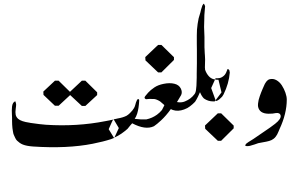

<svg xmlns="http://www.w3.org/2000/svg" viewBox="-20 -776 1569 1017"><path d="M413.6 -348.6H432.1L494.6 -287.1V-272.5L432.1 -214.8H413.6L352.1 -272H351.1L290.5 -215.8H271L210.4 -273.4L209.5 -291L271 -348.6H290.5L351.1 -289.1V-290Z M582.5 -143.1Q579.6 -142.6 577.6 -142.1Q571.3 -140.6 557.1 -137.9Q543 -135.3 538.1 -134.3Q386.7 -104.5 223.1 -115.2Q194.3 -117.2 141.1 -125Q139.6 -125.5 136.7 -126Q92.3 -132.3 76.2 -146.5Q65.4 -156.2 63 -168.7Q60.5 -181.2 63.2 -199.5Q65.9 -217.8 65.4 -224.6Q65.4 -227.1 63.5 -232.2Q61.5 -237.3 61 -239.7Q53.2 -236.8 49.1 -229.5Q44.9 -222.2 43.7 -211.2Q42.5 -200.2 42.5 -190.7Q42.5 -181.2 43.2 -168.9Q43.9 -156.7 43.9 -152.3Q43.9 -137.7 43.9 -134.3Q43.9 -130.9 44.4 -116.5Q44.9 -102.1 45.9 -96.9Q46.9 -91.8 48.6 -79.6Q50.3 -67.4 53.2 -61.5Q56.2 -55.7 60.3 -46.1Q64.5 -36.6 70.1 -31.2Q75.7 -25.9 83.5 -20Q91.3 -14.2 101.1 -10.3Q121.1 -2.4 154.8 0Q335.9 12.2 471.2 -14.6Q528.3 -25.9 568.4 -39.1Q577.1 -42 585.4 -45.9L609.4 -97.7ZM0 0Z M817.4 -538.1H835L901.4 -473.1V-458.5L835 -392.6H817.4L750.5 -456.1L749.5 -473.6Z M885.3 -198.7Q859.9 -163.1 833 -138.2Q811 -117.7 795.4 -107.4Q750 -85.9 680.2 -123L669.4 -110.8L655.3 -93.3Q639.2 -79.6 638.7 -79.6Q631.3 -73.2 622.1 -67.4Q612.8 -61 601.6 -55.2Q592.8 -50.8 583.5 -46.4L555.7 -91.8Q577.6 -143.1 580.6 -143.6Q586.4 -144.5 594.7 -146.5Q599.1 -147.5 603 -148.4Q631.3 -153.3 649.9 -162.6Q658.7 -167.5 668.5 -177.2Q683.1 -191.4 689.9 -203.6Q694.8 -212.4 696.8 -221.2Q698.2 -227.5 700.2 -233.4Q706.1 -249.5 709.5 -250.5Q717.8 -252.9 717.3 -243.2Q715.3 -202.6 706.5 -173.8Q701.2 -157.2 693.4 -146.5Q727.1 -142.1 755.4 -143.6Q786.6 -150.4 811.5 -168.5Q826.2 -179.2 837.9 -193.4Q844.2 -204.6 850.1 -217.3Q851.1 -219.2 848.6 -221.2Q843.8 -225.1 838.9 -229.5L828.1 -238.8Q810.1 -250 796.9 -251.5Q784.2 -252.4 771.5 -252Q762.2 -251.5 759.3 -251Q756.8 -251 754.9 -250.5Q751 -250 747.1 -254.9Q743.2 -259.3 750.5 -268.3Q757.8 -277.3 765.1 -285.6Q776.9 -298.8 797.9 -313Q817.4 -326.2 847.2 -332Q878.9 -338.4 903.3 -332.5Q928.2 -326.7 938 -306.6Q946.8 -288.1 939.5 -272.5L918.9 -237.8Q905.8 -222.7 891.1 -207L889.6 -206.1ZM796.4 -106.4ZM907.2 -15.6Z M1066.4 -461.4 1065.9 -439.5 1064.9 -400.9Q1063.5 -343.8 1047.4 -305.7Q1026.9 -256.8 1013.2 -236.8Q1012.2 -235.4 1000 -224.1Q985.8 -211.4 972.2 -203.6Q903.8 -168.5 856 -220.2L853.5 -223.6L848.1 -231L852.5 -253.9L873.5 -261.2Q879.9 -253.4 880.4 -251Q881.3 -248.5 884.3 -247.1Q928.2 -225.6 959.5 -238.8Q991.2 -251.5 1010.3 -277.3Q1012.2 -279.8 1013.7 -282.7Q1019 -293.5 1020.5 -321.8Q1022 -353.5 1022 -364.3V-385.3L1022.9 -440.9V-497.6V-514.6Q1022.5 -529.8 1022.5 -543Q1022.5 -549.3 1022.5 -556.2Q1022 -575.2 1022.5 -588.4Q1022.5 -600.1 1023.4 -618.7Q1023.9 -629.9 1026.9 -649.9Q1030.8 -675.3 1032.2 -679.2Q1041 -708 1041.5 -710.4Q1042 -715.3 1044.9 -725.1Q1050.8 -744.1 1051.8 -746.6Q1058.1 -758.8 1060.5 -755.4Q1064.9 -749 1066.4 -742.7Q1066.9 -741.2 1064.5 -720.2Q1062.5 -704.1 1062.5 -695.8Q1062.5 -686 1062 -669.4Q1061.5 -651.4 1061 -633.8Q1062 -606 1063 -579.6V-525.4L1063.5 -517.1Q1064 -508.3 1064.5 -494.6Q1064.9 -487.8 1065.4 -482.4ZM1060.1 -254.4Q1036.1 -278.3 1026.9 -335.9H1028.3L1064.9 -422.9Q1065.9 -415.5 1066.4 -408.2L1065.9 -407.7Q1066.9 -404.3 1070.8 -395.5Q1088.4 -359.4 1116.7 -355.5Q1128.4 -354 1129.4 -353.5H1137.2L1153.3 -286.6L1117.2 -238.8H1109.9Q1082 -238.8 1060.1 -254.4Z M1133.8 -175.8H1151.4L1217.8 -110.8V-96.2L1151.4 -30.3H1133.8L1066.9 -93.8L1065.9 -111.3Z M1197.3 -392.6Q1197.3 -394 1196.3 -393.6Q1196.8 -400.4 1194.3 -404.8Q1191.9 -409.2 1185.5 -410.6Q1177.7 -387.7 1169.9 -378.9Q1156.7 -364.7 1141.6 -362.3Q1128.4 -360.4 1122.1 -361.8L1098.6 -309.6L1123.5 -240.7Q1127.4 -241.2 1134.8 -245.1Q1141.1 -248 1156.7 -264.2Q1156.7 -264.2 1164.1 -275.9Q1192.4 -333 1197.3 -392.6ZM1132.3 219.7ZM1150.9 145ZM1072.3 220.7ZM1147.5 88.9ZM1122.6 -239.3Z M1407.2 -356Q1426.3 -361.3 1443.8 -351.6Q1461.4 -341.8 1473.1 -323.5Q1484.9 -305.2 1491.9 -284.9Q1499 -264.6 1499 -248.5Q1499 -174.3 1460.9 -92.8Q1459.5 -89.4 1455.1 -78.9Q1450.7 -68.4 1448.2 -64Q1445.8 -59.6 1440.7 -52.5Q1435.5 -45.4 1428.7 -40.5Q1419.4 -33.2 1405.5 -29.3Q1391.6 -25.4 1373.5 -22.5Q1355.5 -19.5 1347.7 -17.6Q1343.3 -16.1 1328.9 -11Q1314.5 -5.9 1303.5 -3.4Q1292.5 -1 1283.7 -2.4Q1280.3 -2.9 1279.5 -4.6Q1278.8 -6.3 1279.8 -8.5Q1280.8 -10.7 1282.5 -12.7Q1284.2 -14.6 1285.6 -16.1Q1290.5 -20 1296.9 -24.2Q1303.2 -28.3 1310.3 -32.5Q1317.4 -36.6 1322.3 -40Q1330.6 -46.4 1373 -74.7Q1415.5 -103 1437 -120.1Q1470.7 -146.5 1466.3 -165Q1462.9 -179.7 1441.4 -177.2Q1425.8 -173.3 1402.3 -173.6Q1378.9 -173.8 1364.7 -183.1Q1357.4 -188 1353 -195.3Q1348.6 -202.6 1347.2 -210.2Q1345.7 -217.8 1346.9 -228.3Q1348.1 -238.8 1350.1 -247.1Q1352.1 -255.4 1356 -266.6Q1359.9 -277.8 1362.8 -285.2Q1365.7 -292.5 1369.9 -302.5Q1374 -312.5 1376 -316.4Q1389.2 -350.6 1407.2 -356Z"/></svg>

Font: Dehalvi Khush Khat
Style: Regular
Weight: 400
Version: Version 002.500